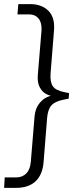

<svg xmlns="http://www.w3.org/2000/svg" viewBox="-47 -732 404 934"><path d="M30 182H-27L-24 131H32Q62 131 81 111.5Q100 92 103 54L121 -164Q124 -200 140 -223Q156 -246 177 -257Q198 -268 218 -268V-264Q198 -264 178 -274.5Q158 -285 146 -308Q134 -331 137 -368L155 -584Q157 -622 140.5 -642Q124 -662 95 -662H38L42 -712H100Q155 -712 187.5 -680.5Q220 -649 216 -587L199 -375Q196 -333 210 -312.5Q224 -292 265 -284L289 -279L287 -252L262 -247Q220 -239 202.5 -218.5Q185 -198 182 -156L165 57Q160 118 126 150Q92 182 30 182Z"/></svg>

Font: Muli Light
Style: Italic
Weight: 300
Italic angle: -4.541°
Designer: Vernon Adams
Foundry: Vernon Adams
Version: Version 2.100; ttfautohint (v1.8.1.43-b0c9)